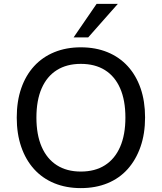

<svg xmlns="http://www.w3.org/2000/svg" viewBox="-20 -957 831 986"><path d="M395 9Q320 9 259 -16Q198 -41 155 -88.5Q112 -136 89 -203Q66 -270 66 -353Q66 -437 89 -503.5Q112 -570 155 -617Q198 -664 259 -689Q320 -714 395 -714Q471 -714 532 -689Q593 -664 636 -617Q679 -570 702 -503.5Q725 -437 725 -354Q725 -270 701.5 -203Q678 -136 635.5 -88.5Q593 -41 532 -16Q471 9 395 9ZM395 -76Q468 -76 519 -108.5Q570 -141 597 -203Q624 -265 624 -353Q624 -442 597 -503.5Q570 -565 519 -597Q468 -629 395 -629Q323 -629 272 -597Q221 -565 194 -503.5Q167 -442 167 -353Q167 -265 194 -203Q221 -141 272 -108.5Q323 -76 395 -76ZM358 -765 476 -937H585L433 -765Z"/></svg>

Font: Nunito Sans 12pt ExtraLight 10pt Medium
Style: Regular
Weight: 500
Version: Version 3.101;gftools[0.9.27]